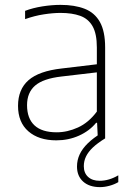

<svg xmlns="http://www.w3.org/2000/svg" viewBox="-20 -568 530 788"><path d="M211 8Q139 8 96.5 -29Q54 -66 54 -133.5Q54 -201 97 -238.8Q140 -276.5 233.5 -287L397 -306.5L398.5 -273.5L232.5 -254Q157.5 -245.5 124.2 -216.8Q91 -188 91 -136.5Q91 -82 121.5 -53.5Q152 -25 212.5 -25Q256.5 -25 300 -44.8Q343.5 -64.5 377.5 -110V-373Q377.5 -429.5 360 -460.2Q342.5 -491 309.2 -503Q276 -515 228.5 -515Q198 -515 160.2 -509.2Q122.5 -503.5 83 -489.5V-523.5Q114.5 -535.5 153.8 -541.8Q193 -548 228.5 -548Q286.5 -548 327.5 -532Q368.5 -516 390 -477.8Q411.5 -439.5 411.5 -373V0H381.5L378.5 -64H374.5Q347 -30.5 304 -11.2Q261 8 211 8ZM390.5 200Q346.5 200 321.2 177.2Q296 154.5 296 115.5Q296 89 307 65.5Q318 42 340.5 20Q363 -2 398.5 -23.5L411.5 0Q380.5 19 361.2 37.2Q342 55.5 333 74.2Q324 93 324 114Q324 142 341.5 158Q359 174 389 174Q408.5 174 427.8 168.2Q447 162.5 465.5 151.5V179.5Q449.5 189 429.2 194.5Q409 200 390.5 200Z"/></svg>

Font: Encode Sans Condensed Thin Thin
Style: Regular
Weight: 250
Version: Version 3.002